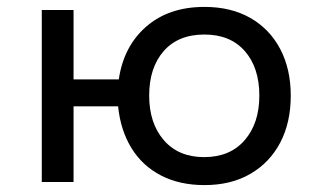

<svg xmlns="http://www.w3.org/2000/svg" viewBox="-20 -527 933 556"><path d="M572 9Q500 9 446 -19Q392 -47 360.5 -98.5Q329 -150 322 -219H193V0H101V-498H193V-297H324Q338 -393 403.5 -450Q469 -507 572 -507Q649 -507 705 -475Q761 -443 791.5 -385Q822 -327 822 -250Q822 -172 791.5 -114Q761 -56 705 -23.5Q649 9 572 9ZM571 -72Q646 -72 688.5 -121Q731 -170 731 -250Q731 -331 689 -379Q647 -427 572 -427Q496 -427 454 -379Q412 -331 412 -250Q412 -170 454.5 -121Q497 -72 571 -72Z"/></svg>

Font: Nunito Sans 6pt
Style: Regular
Weight: 400
Version: Version 3.101;gftools[0.9.27]